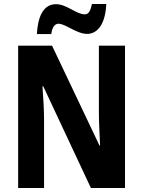

<svg xmlns="http://www.w3.org/2000/svg" viewBox="-20 -943 717 963"><path d="M165 -772H237C242 -810 257 -824 273 -824C309 -824 364 -773 417 -773C470 -773 509 -824 513 -923H441C434 -888 424 -871 406 -871C362 -871 315 -922 261 -922C191 -922 169 -847 165 -772ZM607 0V-714H476V-380C476 -335 479 -272 482 -213H479L241 -714H71V0H201V-337C201 -384 198 -447 193 -510H197L436 0Z"/></svg>

Font: Noto Sans Hebrew Condensed
Style: Bold
Weight: 700
Width: 3
Designer: Monotype Design Team
Foundry: Monotype Imaging Inc.
Version: Version 2.004